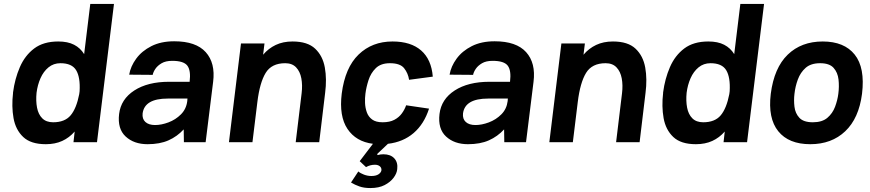

<svg xmlns="http://www.w3.org/2000/svg" viewBox="-20 -720 4405 972"><path d="M275 -510Q323 -510 355 -493.5Q387 -477 406 -446L437 -700H557L471 0H352L358 -54Q331 -23 295 -6.5Q259 10 212 10Q136 10 97.5 -26.5Q59 -63 48.5 -122Q38 -181 46 -249V-248Q46 -250 46 -251V-252Q55 -321 80.5 -380Q106 -439 153 -474.5Q200 -510 275 -510ZM286 -400Q251 -400 225.5 -379Q200 -358 185 -324Q170 -290 165 -250Q161 -209 167.5 -175Q174 -141 194 -121Q214 -101 249 -101Q308 -101 337.5 -136Q367 -171 381 -243L383 -258Q387 -329 365.5 -364.5Q344 -400 286 -400Z M727 10Q658 10 616 -29Q574 -68 583 -143Q592 -218 660 -262Q728 -306 836 -306H940Q947 -363 928.5 -387.5Q910 -412 852 -412Q819 -412 798.5 -400Q778 -388 767 -372Q756 -356 753 -341L634 -342Q641 -384 669.5 -423Q698 -462 746.5 -486.5Q795 -511 862 -511Q972 -511 1021.5 -456Q1071 -401 1059 -306L1021 0H911L910 -65Q877 -29 833 -9.5Q789 10 727 10ZM765 -87Q797 -87 833 -100.5Q869 -114 896 -141Q923 -168 928 -208L929 -221H829Q712 -221 702 -146Q699 -118 716 -102.5Q733 -87 765 -87Z M1139 0 1200 -500H1319L1312 -443Q1339 -475 1376 -492.5Q1413 -510 1461 -510Q1537 -510 1575.5 -473.5Q1614 -437 1624.5 -378Q1635 -319 1626 -250L1596 0H1477L1507 -248Q1512 -289 1505.5 -323.5Q1499 -358 1479 -379Q1459 -400 1424 -400Q1355 -400 1325 -351Q1295 -302 1283 -204L1258 0Z M1794 148Q1804 157 1822.5 164Q1841 171 1860 171Q1883 171 1896 162.5Q1909 154 1911 142Q1912 129 1902.5 121.5Q1893 114 1878 114Q1854 114 1833 126L1801 96L1868 8Q1782 -3 1739 -67.5Q1696 -132 1710 -246Q1727 -378 1795.5 -444Q1864 -510 1967 -510Q2060 -510 2112 -464.5Q2164 -419 2171 -332L2051 -316Q2046 -349 2026 -374.5Q2006 -400 1954 -400Q1908 -400 1882.5 -375Q1857 -350 1845.5 -314Q1834 -278 1830 -246Q1827 -224 1828 -199Q1829 -174 1837 -151.5Q1845 -129 1864 -115Q1883 -101 1917 -101Q1953 -101 1976.5 -113.5Q2000 -126 2014.5 -146Q2029 -166 2036 -187L2152 -170Q2127 -92 2074 -46.5Q2021 -1 1944 8L1889 60L1892 65Q1905 61 1921 61Q1957 61 1976 81.5Q1995 102 1991 136Q1989 158 1972.5 180Q1956 202 1927 217Q1898 232 1855 232Q1823 232 1800 224Q1777 216 1757 204Z M2349 10Q2280 10 2238 -29Q2196 -68 2205 -143Q2214 -218 2282 -262Q2350 -306 2458 -306H2562Q2569 -363 2550.5 -387.5Q2532 -412 2474 -412Q2441 -412 2420.5 -400Q2400 -388 2389 -372Q2378 -356 2375 -341L2256 -342Q2263 -384 2291.5 -423Q2320 -462 2368.5 -486.5Q2417 -511 2484 -511Q2594 -511 2643.5 -456Q2693 -401 2681 -306L2643 0H2533L2532 -65Q2499 -29 2455 -9.5Q2411 10 2349 10ZM2387 -87Q2419 -87 2455 -100.5Q2491 -114 2518 -141Q2545 -168 2550 -208L2551 -221H2451Q2334 -221 2324 -146Q2321 -118 2338 -102.5Q2355 -87 2387 -87Z M2761 0 2822 -500H2941L2934 -443Q2961 -475 2998 -492.5Q3035 -510 3083 -510Q3159 -510 3197.5 -473.5Q3236 -437 3246.5 -378Q3257 -319 3248 -250L3218 0H3099L3129 -248Q3134 -289 3127.5 -323.5Q3121 -358 3101 -379Q3081 -400 3046 -400Q2977 -400 2947 -351Q2917 -302 2905 -204L2880 0Z M3566 -510Q3614 -510 3646 -493.5Q3678 -477 3697 -446L3728 -700H3848L3762 0H3643L3649 -54Q3622 -23 3586 -6.5Q3550 10 3503 10Q3427 10 3388.5 -26.5Q3350 -63 3339.5 -122Q3329 -181 3337 -249V-248Q3337 -250 3337 -251V-252Q3346 -321 3371.5 -380Q3397 -439 3444 -474.5Q3491 -510 3566 -510ZM3577 -400Q3542 -400 3516.5 -379Q3491 -358 3476 -324Q3461 -290 3456 -250Q3452 -209 3458.5 -175Q3465 -141 3485 -121Q3505 -101 3540 -101Q3599 -101 3628.5 -136Q3658 -171 3672 -243L3674 -258Q3678 -329 3656.5 -364.5Q3635 -400 3577 -400Z M3882 -245Q3899 -377 3968 -443.5Q4037 -510 4145 -510Q4254 -510 4307 -443.5Q4360 -377 4344 -245Q4328 -121 4259 -55.5Q4190 10 4082 10Q3973 10 3920 -55.5Q3867 -121 3882 -245ZM4095 -101Q4142 -101 4168.5 -123.5Q4195 -146 4207.5 -179.5Q4220 -213 4224 -245Q4229 -282 4225 -317.5Q4221 -353 4200 -376.5Q4179 -400 4132 -400Q4085 -400 4058.5 -376.5Q4032 -353 4019 -317.5Q4006 -282 4002 -245Q3998 -213 4002 -179.5Q4006 -146 4027 -123.5Q4048 -101 4095 -101Z"/></svg>

Font: Haskoy Bold
Style: Italic
Weight: 700
Designer: Ertekin Erdin
Foundry: Ertekin Erdin
Version: Version 2.000; ttfautohint (v1.8.4.7-5d5b)